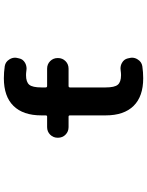

<svg xmlns="http://www.w3.org/2000/svg" viewBox="102 -908 795 1040"><g transform="rotate(-90 500.0 -387.5)"><path d="M596.7 -9.8Q498 -9.8 446.8 -62Q395.5 -114.3 395.5 -212.9V-406.2Q395.5 -414.1 388.7 -414.1H332Q307.6 -414.1 291 -430.7Q274.4 -447.3 274.4 -471.7V-472.7Q274.4 -497.1 291 -513.7Q307.6 -530.3 332 -530.3H388.7Q395.5 -530.3 395.5 -538.1V-561.5Q395.5 -660.2 446.8 -712.4Q498 -764.6 596.7 -764.6Q628.9 -764.6 662.1 -759.8Q685.5 -755.9 698.2 -735.4Q708 -720.7 708 -704.1Q708 -697.3 706.1 -690.4L704.1 -681.6Q700.2 -661.1 679.7 -649.4Q665 -641.6 648.4 -641.6Q643.6 -641.6 637.7 -642.6Q625 -644.5 613.3 -644.5Q576.2 -644.5 561.5 -627Q546.9 -609.4 546.9 -561.5V-538.1Q546.9 -530.3 554.7 -530.3H648.4Q672.9 -530.3 689.5 -513.7Q706.1 -497.1 706.1 -472.7V-471.7Q706.1 -447.3 689.5 -430.7Q672.9 -414.1 648.4 -414.1H554.7Q546.9 -414.1 546.9 -406.2V-212.9Q546.9 -165 561.5 -147.5Q576.2 -129.9 613.3 -129.9Q625 -129.9 637.7 -131.8Q643.6 -132.8 649.4 -132.8Q666 -132.8 679.7 -125Q699.2 -114.3 704.1 -93.8L706.1 -84Q708 -77.1 708 -70.3Q708 -53.7 698.2 -39.1Q685.5 -18.6 662.1 -14.6Q628.9 -9.8 596.7 -9.8Z"/></g></svg>

Font: Rounded Mgen+ 1mn bold
Style: Bold
Weight: 700
Designer: [Source Han Sans]
Ryoko NISHIZUKA  (kana & ideographs); Paul D. Hunt (Latin, Greek & Cyrillic); Wenlong ZHANG  (bopomofo
Version: Version 1.059.20150602